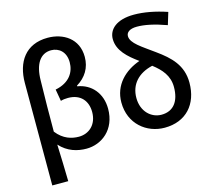

<svg xmlns="http://www.w3.org/2000/svg" viewBox="-134 -979 1519 1348"><g transform="rotate(-15 625.5 -305.0)"><path d="M84 200H200C198 110 196 24 192 -68C248 -6 318 13 384 13C494 13 602 -67 602 -219C602 -331 534 -411 433 -427V-432C500 -473 538 -534 538 -613C538 -747 432 -810 320 -810C159 -810 84 -696 84 -544ZM354 -82C302 -82 242 -98 192 -162C192 -286 193 -408 196 -532C197 -651 242 -719 321 -719C376 -719 426 -681 426 -604C426 -534 387 -465 281 -444L296 -358C313 -363 331 -365 349 -365C442 -365 488 -305 488 -226C488 -134 427 -82 354 -82Z M954 -81C880 -81 813 -141 813 -240C813 -340 876 -406 979 -430C1040 -383 1088 -330 1088 -247C1088 -143 1041 -81 954 -81ZM1186 -766C1100 -795 1019 -810 947 -810C818 -810 760 -751 760 -683C760 -598 828 -539 901 -486C792 -448 703 -364 703 -237C703 -80 822 13 952 13C1108 13 1201 -92 1201 -248C1201 -375 1126 -446 1030 -515C943 -579 868 -622 868 -675C868 -701 891 -723 946 -723C1001 -723 1070 -709 1159 -677Z"/></g></svg>

Font: Noto Sans CJK KR Medium
Style: Regular
Weight: 500
Designer: Ryoko NISHIZUKA (kana & ideographs); Paul D. Hunt (Latin, Greek & Cyrillic); Wenlong ZHANG (bopomofo); Sandoll Communica
Foundry: Adobe Systems Incorporated
Version: Version 1.004;PS 1.004;hotconv 1.0.82;makeotf.lib2.5.63406